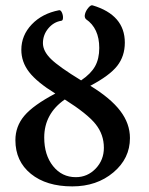

<svg xmlns="http://www.w3.org/2000/svg" viewBox="-20 -678 552 712"><path d="M248 13.2Q151.9 13.2 94.5 -33.4Q37.1 -80.1 37.1 -158.2Q37.1 -209.5 70.3 -248.8Q103.5 -288.1 185.1 -331.1Q116.7 -373.5 87.9 -410.9Q59.1 -448.2 59.1 -493.2Q59.1 -546.9 97.7 -587.4Q136.2 -627.9 199.2 -640.1Q205.1 -641.1 209.5 -631.6Q213.9 -622.1 213.6 -612.1Q213.4 -602.1 208 -601.1Q179.2 -596.7 159.2 -572.8Q139.2 -548.8 139.2 -518.1Q139.2 -488.3 169.2 -459Q199.2 -429.7 280.8 -379.9Q316.9 -404.3 332.5 -432.1Q348.1 -460 348.1 -500Q348.1 -573.2 298.8 -606.9Q292 -613.8 295.2 -626Q298.3 -638.2 307.6 -649.2Q316.9 -660.2 323.2 -658.2Q442.9 -622.6 442.9 -520Q442.9 -469.7 414.6 -433.6Q386.2 -397.5 314.9 -359.9Q390.1 -314 426 -266.8Q461.9 -219.7 461.9 -166Q461.9 -90.3 400.4 -38.6Q338.9 13.2 248 13.2ZM144 -168Q144 -103 176.8 -62Q209.5 -21 261.2 -21Q304.2 -21 334.7 -52.7Q365.2 -84.5 365.2 -129.9Q365.2 -179.2 334.7 -217.5Q304.2 -255.9 220.2 -309.1Q144 -255.9 144 -168Z"/></svg>

Font: Junicode SmCond Medium
Style: Regular
Weight: 500
Width: 4
Designer: Peter S. Baker
Version: Version 2.206